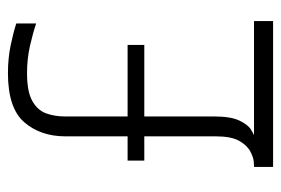

<svg xmlns="http://www.w3.org/2000/svg" viewBox="-132 -575 707 483"><g transform="rotate(-90 221.5 -333.5)"><path d="M120 -522Q120 -585 155.5 -626Q191 -667 279 -667Q317 -667 350 -660Q383 -653 404 -646V-596Q381 -604 348 -611.5Q315 -619 279 -619Q233 -619 209.5 -606Q186 -593 178 -571.5Q170 -550 170 -522V-147Q170 -106 159.5 -84.5Q149 -63 137.5 -56Q126 -49 123 -48H410V0H43V-48Q43 -48 54.5 -48.5Q66 -49 81.5 -57Q97 -65 108.5 -85Q120 -105 120 -144ZM59 -366H350V-324H59Z"/></g></svg>

Font: Khand Variable Light
Style: Regular
Weight: 300
Designer: Satya Rajpurohit
Foundry: Indian Type Foundry
Version: Version 3.000